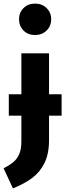

<svg xmlns="http://www.w3.org/2000/svg" viewBox="-44 -828 367 1069"><path d="M299 -184H229V-48Q229 29 203.5 80Q178 131 135 163Q92 195 28 221L-24 109Q11 91 31.5 73.5Q52 56 63.5 29Q75 2 75 -42V-184H5V-303H75V-531H229V-303H299ZM241 -721Q241 -683 215.5 -658Q190 -633 151 -633Q112 -633 87 -658Q62 -683 62 -721Q62 -758 87 -783Q112 -808 151 -808Q190 -808 215.5 -783Q241 -758 241 -721Z"/></svg>

Font: Fira Sans Condensed
Style: Bold
Weight: 700
Width: 3
Designer: bBox Type GmbH & Carrois Corporate GbR & Edenspiekermann AG
Foundry: bBox Type GmbH & Carrois Corporate GbR & Edenspiekermann AG
Version: Version 4.301